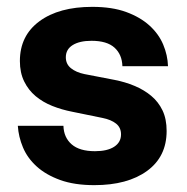

<svg xmlns="http://www.w3.org/2000/svg" viewBox="-20 -530 544 560"><path d="M191 -204Q160 -210 132.5 -221Q105 -232 84 -249.5Q63 -267 50.5 -292.5Q38 -318 38 -352Q38 -426 95 -468Q152 -510 249 -510Q307 -510 348 -495Q389 -480 416 -455.5Q443 -431 456 -400Q469 -369 470 -337H337Q336 -371 314 -391Q292 -411 247 -411Q212 -411 192 -398.5Q172 -386 172 -363Q172 -343 187 -331Q202 -319 226 -314L314 -297Q345 -291 372.5 -279.5Q400 -268 421 -250.5Q442 -233 454 -208Q466 -183 466 -148Q466 -73 409 -31.5Q352 10 255 10Q197 10 155.5 -5Q114 -20 87 -44.5Q60 -69 47 -100Q34 -131 32 -163H165Q166 -129 189 -109Q212 -89 257 -89Q293 -89 313 -102Q333 -115 333 -138Q333 -158 318.5 -169.5Q304 -181 279 -186Z"/></svg>

Font: CyStack Display
Style: Bold
Weight: 700
Designer: Weizhong Zhang
Foundry: 本地遙控
Version: Version 1.000;Glyphs 3.1.2 (3151)